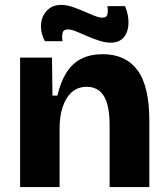

<svg xmlns="http://www.w3.org/2000/svg" viewBox="-20 -763 683 783"><path d="M62 0V-318V-528H192L194 -373H214Q227 -429 251 -467Q275 -505 312 -523.5Q349 -542 399 -542Q492 -542 540.5 -477Q589 -412 589 -270V0H427V-252Q427 -334 403.5 -371.5Q380 -409 334 -409Q296 -409 271.5 -386Q247 -363 235 -325Q223 -287 223 -240V0ZM431 -589Q410 -589 385 -597Q360 -605 336 -615.5Q312 -626 291.5 -634.5Q271 -643 257 -643Q238 -643 235 -627.5Q232 -612 235 -595H163Q144 -632 147.5 -666Q151 -700 173 -721.5Q195 -743 229 -743Q251 -743 275 -735Q299 -727 322.5 -716.5Q346 -706 365.5 -698.5Q385 -691 398 -691Q416 -691 418.5 -707Q421 -723 418 -738H490Q505 -702 504 -667.5Q503 -633 485 -611Q467 -589 431 -589Z"/></svg>

Font: Bricolage Grotesque 96pt ExtraBold ExtraBold
Style: Regular
Weight: 800
Version: Version 1.001;gftools[0.9.33.dev8+g029e19f]